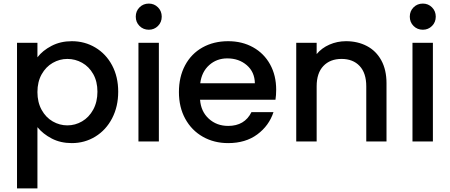

<svg xmlns="http://www.w3.org/2000/svg" viewBox="-20 -790 2512 1072"><path d="M381 -560Q453 -560 512.5 -524.5Q572 -489 606 -425Q640 -361 640 -278Q640 -195 606 -129.5Q572 -64 512.5 -27.5Q453 9 381 9Q318 9 269 -16.5Q220 -42 189 -80V262H75V-551H189V-470Q218 -508 268 -534Q318 -560 381 -560ZM356 -461Q313 -461 274.5 -439Q236 -417 212.5 -375Q189 -333 189 -276Q189 -219 212.5 -176.5Q236 -134 274.5 -112Q313 -90 356 -90Q400 -90 438.5 -112.5Q477 -135 500.5 -178Q524 -221 524 -278Q524 -335 500.5 -376.5Q477 -418 438.5 -439.5Q400 -461 356 -461Z M738 -697Q738 -728 759 -749Q780 -770 811 -770Q841 -770 862 -749Q883 -728 883 -697Q883 -666 862 -645Q841 -624 811 -624Q780 -624 759 -645Q738 -666 738 -697ZM867 -551V0H753V-551Z M1518 -233H1097Q1102 -167 1146 -127Q1190 -87 1254 -87Q1346 -87 1384 -164H1507Q1482 -88 1416.5 -39.5Q1351 9 1254 9Q1175 9 1112.5 -26.5Q1050 -62 1014.5 -126.5Q979 -191 979 -276Q979 -361 1013.5 -425.5Q1048 -490 1110.5 -525Q1173 -560 1254 -560Q1332 -560 1393 -526Q1454 -492 1488 -430.5Q1522 -369 1522 -289Q1522 -258 1518 -233ZM1403 -325Q1402 -388 1358 -426Q1314 -464 1249 -464Q1190 -464 1148 -426.5Q1106 -389 1098 -325Z M2138 -325V0H2025V-308Q2025 -382 1988 -421.5Q1951 -461 1887 -461Q1823 -461 1785.5 -421.5Q1748 -382 1748 -308V0H1634V-551H1748V-488Q1776 -522 1819.5 -541Q1863 -560 1912 -560Q1977 -560 2028.5 -533Q2080 -506 2109 -453Q2138 -400 2138 -325Z M2268 -697Q2268 -728 2289 -749Q2310 -770 2341 -770Q2371 -770 2392 -749Q2413 -728 2413 -697Q2413 -666 2392 -645Q2371 -624 2341 -624Q2310 -624 2289 -645Q2268 -666 2268 -697ZM2397 -551V0H2283V-551Z"/></svg>

Font: IBM-Poppins
Style: Poppins-Medium
Weight: 500
Designer: Mike Abbink, Paul van der Laan, Pieter van Rosmalen, Ben Mitchell, Mark Frömberg
Foundry: Bold Monday
Version: Version 1.1